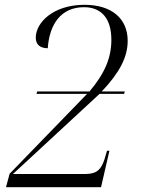

<svg xmlns="http://www.w3.org/2000/svg" viewBox="-20 -780 600 800"><path d="M5 0H401L436 -152H426L415 -115C402 -77 386 -55 336 -55H34L395 -389H497L500 -399H404C477 -476 512 -541 512 -610C512 -702 446 -760 332 -760C202 -760 129 -686 129 -623C129 -593 149 -579 179 -579C186 -679 234 -750 330 -750C400 -750 444 -706 444 -614C444 -541 418 -476 353 -399H135L132 -389H343L20 -56Z"/></svg>

Font: Noto Serif Display Light
Style: Italic
Weight: 300
Italic angle: -12°
Designer: Monotype Design Team
Foundry: Monotype Imaging Inc.
Version: Version 2.009